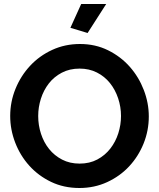

<svg xmlns="http://www.w3.org/2000/svg" viewBox="-20 -935 796 960"><path d="M418 -770 332 -796 386 -915H511ZM377 5Q299 5 235.5 -25.5Q172 -56 126.5 -106.5Q81 -157 56 -222Q31 -287 31 -355Q31 -426 57.5 -491Q84 -556 130.5 -606Q177 -656 241 -685.5Q305 -715 380 -715Q457 -715 520.5 -683.5Q584 -652 629 -601Q674 -550 699 -485Q724 -420 724 -353Q724 -282 698 -217.5Q672 -153 626 -103.5Q580 -54 516 -24.5Q452 5 377 5ZM171 -355Q171 -309 185 -266Q199 -223 225.5 -190Q252 -157 290.5 -137Q329 -117 378 -117Q428 -117 466.5 -137.5Q505 -158 531.5 -192Q558 -226 571.5 -268.5Q585 -311 585 -355Q585 -401 570.5 -444Q556 -487 529.5 -520Q503 -553 464.5 -572.5Q426 -592 378 -592Q328 -592 289 -571.5Q250 -551 224 -517.5Q198 -484 184.5 -441.5Q171 -399 171 -355Z"/></svg>

Font: IngvarSans
Style: Bold
Weight: 700
Version: Version 3.000